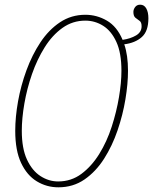

<svg xmlns="http://www.w3.org/2000/svg" viewBox="-20 -788 653 819"><path d="M229 11Q179 11 137 -14.5Q95 -40 70 -93Q45 -146 45 -230Q45 -289 57 -356Q69 -423 93 -488.5Q117 -554 152.5 -607.5Q188 -661 236 -693Q284 -725 344 -725Q393 -725 436 -700Q479 -675 503 -618Q537 -623 560.5 -637Q584 -651 584 -676Q584 -693 575.5 -699Q567 -705 558 -712Q549 -719 549 -737Q549 -748 556.5 -758Q564 -768 578 -768Q595 -768 604 -752Q613 -736 613 -710Q613 -655 585 -630Q557 -605 510 -599Q518 -576 522 -547.5Q526 -519 526 -486Q526 -431 515 -364.5Q504 -298 481.5 -232Q459 -166 424 -111Q389 -56 340.5 -22.5Q292 11 229 11ZM228 -14Q284 -14 327.5 -46.5Q371 -79 403.5 -131.5Q436 -184 456.5 -247.5Q477 -311 487.5 -373.5Q498 -436 498 -486Q498 -562 476.5 -609Q455 -656 420 -678Q385 -700 344 -700Q290 -700 246.5 -669Q203 -638 170.5 -586Q138 -534 116.5 -472Q95 -410 84 -346.5Q73 -283 73 -230Q73 -155 95 -107.5Q117 -60 152.5 -37Q188 -14 228 -14Z"/></svg>

Font: Noto Serif ExtraCondensed Thin
Style: Italic
Weight: 100
Width: 2
Italic angle: -12°
Designer: Monotype Design Team
Foundry: Monotype Imaging Inc.
Version: Version 2.013